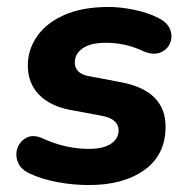

<svg xmlns="http://www.w3.org/2000/svg" viewBox="-20 -521 548 552"><path d="M236 11Q189 11 144.5 2.5Q100 -6 68 -21Q40 -33 31.5 -54.5Q23 -76 30.5 -96Q38 -116 57 -125.5Q76 -135 103 -123Q168 -93 235 -93Q278 -93 299.5 -108Q321 -123 321 -146Q321 -179 273 -188L182 -205Q124 -216 92 -249Q60 -282 60 -333Q60 -378 86.5 -416.5Q113 -455 165 -478Q217 -501 293 -501Q326 -501 365 -493Q404 -485 434 -470Q461 -457 469 -436.5Q477 -416 469 -397Q461 -378 441 -370Q421 -362 394 -373Q342 -398 285 -398Q240 -398 217.5 -382Q195 -366 195 -341Q195 -327 204.5 -316.5Q214 -306 236 -302L326 -285Q456 -261 456 -157Q456 -76 395.5 -32.5Q335 11 236 11Z"/></svg>

Font: Nunito ExtraBold
Style: Italic
Weight: 800
Italic angle: -9°
Designer: Vernon Adams
Foundry: Vernon Adams
Version: Version 3.601; ttfautohint (v1.8.2.53-6de2)